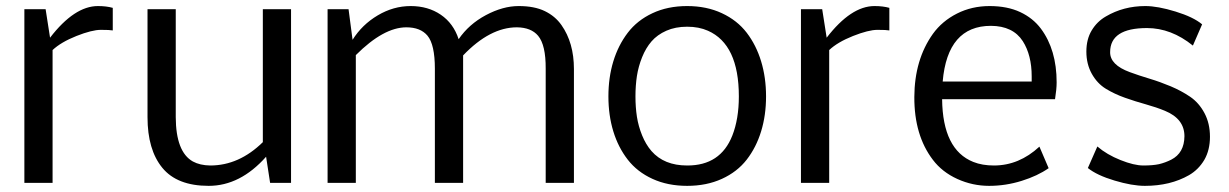

<svg xmlns="http://www.w3.org/2000/svg" viewBox="-20 -601 4039 631"><path d="M301.8 -581.1Q329.6 -581.1 350.6 -575.2V-501Q340.8 -502.9 311.5 -502.9Q282.2 -502.9 231.2 -482.7Q180.2 -462.4 152.8 -436.5V0H60.1V-570.8H129.9L144.5 -477.1Q224.6 -581.1 301.8 -581.1Z M670.9 -57.1Q765.6 -57.1 843.8 -133.8V-570.8H936.5V0H867.7L854.5 -85.9Q769.5 9.8 665.8 9.8Q562 9.8 513.4 -49.6Q464.8 -108.9 464.8 -215.8V-570.8H557.6V-215.8Q558.1 -101.6 613.8 -70.3Q637.2 -57.6 670.9 -57.1Z M1487.3 -472.2Q1521 -521.5 1576.9 -551.3Q1632.8 -581.1 1684.6 -581.1Q1736.3 -581.1 1770.5 -564.5Q1804.7 -547.9 1825.2 -518.6Q1866.2 -460.4 1866.2 -374V0H1773.4V-375Q1773.9 -453.1 1748.5 -483.4Q1725.6 -510.7 1678.7 -511.2Q1590.3 -511.2 1502 -418.9V0H1409.2V-375Q1409.2 -454.6 1384.8 -483.9Q1361.8 -511.2 1315.4 -511.2Q1240.7 -511.2 1149.4 -419.9V0H1056.6V-570.8H1125.5L1138.7 -470.2Q1169.9 -520 1221.4 -550.5Q1272.9 -581.1 1329.8 -581.1Q1386.7 -581.1 1428.5 -552.7Q1470.2 -524.4 1487.3 -472.2Z M2121.1 -104.5Q2162.6 -57.1 2238.3 -57.1Q2347.7 -56.6 2386.7 -155.3Q2408.2 -210 2408.2 -284.2Q2408.2 -455.1 2306.6 -500Q2276.9 -513.2 2238.3 -513.2Q2199.7 -513.2 2169.9 -500Q2140.1 -486.8 2121.3 -465.1Q2102.5 -443.4 2090.3 -413.1Q2078.1 -382.8 2073.2 -351.3Q2068.4 -319.8 2068.4 -284.2Q2068.4 -248.5 2073.2 -217.3Q2078.1 -186 2090.3 -156Q2102.5 -126 2121.1 -104.5ZM1995.6 -169.4Q1979.5 -222.2 1979.5 -284.2Q1979.5 -346.2 1995.6 -399.2Q2011.7 -452.1 2043 -493.2Q2074.2 -534.2 2124.3 -557.6Q2174.3 -581.1 2238.3 -581.1Q2302.2 -581.1 2352.5 -557.6Q2402.8 -534.2 2434.1 -493.4Q2465.3 -452.6 2481.4 -399.4Q2497.6 -346.2 2497.6 -284.2Q2497.6 -222.2 2481.4 -169.4Q2465.3 -116.7 2434.1 -76.4Q2402.8 -36.1 2352.5 -13.2Q2302.2 9.8 2238.3 9.8Q2174.3 9.8 2124.3 -13.2Q2074.2 -36.1 2043 -76.4Q2011.7 -116.7 1995.6 -169.4Z M2854 -581.1Q2881.8 -581.1 2902.8 -575.2V-501Q2893.1 -502.9 2863.8 -502.9Q2834.5 -502.9 2783.4 -482.7Q2732.4 -462.4 2705.1 -436.5V0H2612.3V-570.8H2682.1L2696.8 -477.1Q2776.9 -581.1 2854 -581.1Z M3370.6 -350.1Q3370.6 -419.9 3341.3 -465.8Q3309.1 -515.6 3236.8 -516.1Q3093.8 -516.1 3078.1 -333H3370.6ZM3076.2 -274.9Q3078.1 -108.9 3178.7 -68.8Q3208 -57.1 3246.6 -57.1Q3329.1 -57.1 3396 -119.1L3426.3 -48.3Q3390.1 -22.9 3337.6 -6.6Q3285.2 9.8 3230.7 9.8Q3176.3 9.8 3126.5 -12.7Q3076.2 -35.6 3045.9 -75.7Q2984.4 -156.2 2984.9 -282.2Q2985.4 -404.8 3045.9 -489.7Q3076.2 -531.7 3125 -556.4Q3173.8 -581.1 3232.2 -581.1Q3290.5 -581.1 3332.8 -561.3Q3375 -541.5 3400.9 -506.8Q3452.6 -437.5 3452.6 -330.1Q3452.6 -308.1 3447.3 -274.9Z M3555.2 -48.8 3586.4 -119.6Q3617.7 -92.8 3662.4 -75Q3707 -57.1 3737.8 -57.1Q3768.6 -57.1 3789.1 -61.5Q3809.6 -66.4 3829.1 -76.2Q3872.1 -98.1 3872.6 -153.3Q3872.6 -210.4 3808.6 -236.8Q3780.3 -248.5 3745.8 -258.1Q3711.4 -267.6 3677 -279.8Q3642.6 -292 3614.3 -309.3Q3585.9 -326.7 3568.1 -358.6Q3550.3 -390.6 3550.3 -431.4Q3550.3 -472.2 3567.9 -501.2Q3585.4 -530.3 3614.3 -546.9Q3672.4 -581.1 3744.1 -581.1Q3784.7 -581.1 3843.5 -563Q3902.3 -544.9 3930.7 -521L3900.4 -451.2Q3829.1 -508.8 3749.5 -508.8Q3628.4 -508.8 3628.4 -429.7Q3627.9 -387.7 3693.4 -363.8Q3722.7 -353 3757.6 -342.5Q3792.5 -332 3827.4 -317.4Q3862.3 -302.7 3891.4 -283Q3920.4 -263.2 3938.5 -229.2Q3956.5 -195.3 3956.5 -151.6Q3956.5 -107.9 3938 -75.7Q3918.9 -43.5 3887.7 -25.4Q3826.2 9.8 3742.7 9.8Q3700.7 9.8 3642.8 -7.6Q3585 -24.9 3555.2 -48.8Z"/></svg>

Font: Dhyana
Style: Regular
Weight: 400
Foundry: Vernon Adams
Version: Version 1.002; ttfautohint (v0.8.51-6076)